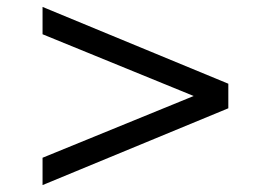

<svg xmlns="http://www.w3.org/2000/svg" viewBox="-20 -562 788 555"><path d="M103 -27V-106L546 -287V-282L103 -463V-542L640 -320V-249Z"/></svg>

Font: Nunito Sans 7pt Expanded
Style: Regular
Weight: 400
Width: 7
Designer: Vernon Adams
Foundry: Vernon Adams
Version: Version 3.101;gftools[0.9.27]